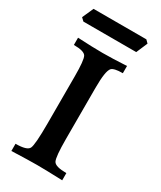

<svg xmlns="http://www.w3.org/2000/svg" viewBox="-216 -940 849 1013"><g transform="rotate(30 208.5 -433.0)"><path d="M347.2 0Q243.2 -3.9 192.4 -3.9Q143.6 -3.9 37.6 0V-43.9Q106.9 -43.9 118.7 -67.9Q130.4 -91.8 130.4 -220.7V-508.8Q130.4 -606 118.7 -627.7Q106.9 -649.4 43.5 -649.4V-693.4Q137.2 -688.5 195.3 -688.5Q252.4 -688.5 341.8 -693.4V-649.4Q288.1 -649.4 274.4 -634.3Q255.4 -613.8 255.4 -509.3V-199.2Q255.4 -89.8 267.6 -66.9Q279.8 -43.9 347.2 -43.9ZM347.2 -781.2H25.4L7.8 -797.9L38.1 -866.2H359.9L376.5 -849.6Z"/></g></svg>

Font: Kelvinch
Style: Bold
Weight: 700
Designer: Paul James Miller
Foundry: High-Logic / Made with FontCreator
Version: Version 3.501;March 28, 2021;FontCreator 13.0.0.2683 64-bit